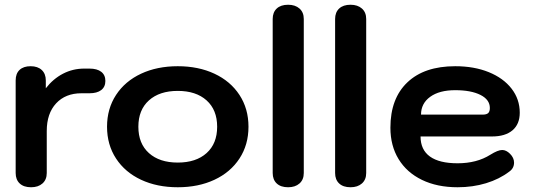

<svg xmlns="http://www.w3.org/2000/svg" viewBox="-20 -779 2246 809"><path d="M46 -50V-440Q46 -469 62.5 -484.5Q79 -500 109 -500Q139 -500 156 -484Q173 -468 173 -440V-407Q204 -447 245.5 -468.5Q287 -490 335 -490H357Q389 -490 406.5 -476.5Q424 -463 424 -438Q424 -413 406.5 -399.5Q389 -386 357 -386H323Q256 -386 216.5 -343.5Q177 -301 177 -227V-50Q177 -22 159 -6Q141 10 111 10Q80 10 63 -6Q46 -22 46 -50Z M431 -245Q431 -321 469 -379Q507 -437 574.5 -468.5Q642 -500 729 -500Q816 -500 883.5 -468.5Q951 -437 989 -379Q1027 -321 1027 -245Q1027 -169 989 -111Q951 -53 883.5 -21.5Q816 10 729 10Q642 10 574.5 -21.5Q507 -53 469 -111Q431 -169 431 -245ZM895 -245Q895 -316 850.5 -356Q806 -396 729 -396Q652 -396 607.5 -356Q563 -316 563 -245Q563 -174 607.5 -134Q652 -94 729 -94Q806 -94 850.5 -134Q895 -174 895 -245Z M1129 -50V-699Q1129 -727 1146 -743Q1163 -759 1194 -759Q1224 -759 1242 -743Q1260 -727 1260 -699V-50Q1260 -22 1242 -6Q1224 10 1194 10Q1163 10 1146 -6Q1129 -22 1129 -50Z M1392 -50V-699Q1392 -727 1409 -743Q1426 -759 1457 -759Q1487 -759 1505 -743Q1523 -727 1523 -699V-50Q1523 -22 1505 -6Q1487 10 1457 10Q1426 10 1409 -6Q1392 -22 1392 -50Z M1625 -241Q1625 -364 1696.5 -432Q1768 -500 1898 -500Q1978 -500 2039.5 -475Q2101 -450 2135.5 -405.5Q2170 -361 2170 -304Q2170 -256 2139.5 -230Q2109 -204 2053 -204H1752Q1752 -148 1791.5 -119.5Q1831 -91 1908 -91Q1989 -91 2046 -127Q2078 -147 2096 -147Q2113 -147 2129 -131Q2146 -114 2146 -94Q2146 -70 2126 -56Q2084 -24 2028 -7Q1972 10 1908 10Q1822 10 1758 -21Q1694 -52 1659.5 -108.5Q1625 -165 1625 -241ZM2013 -296Q2030 -296 2037 -302.5Q2044 -309 2044 -324Q2044 -359 2004.5 -379Q1965 -399 1898 -399Q1831 -399 1792.5 -371Q1754 -343 1754 -296Z"/></svg>

Font: Kodchasan
Style: Bold
Weight: 700
Designer: Katatrad Aksorn Co.,Ltd.
Foundry: Cadson Demak Co.,Ltd.
Version: Version 1.000; ttfautohint (v1.6)